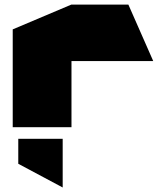

<svg xmlns="http://www.w3.org/2000/svg" viewBox="-20 -550 682 830"><path d="M35 0V-423L288 -530H289V0ZM289 -286V-530H535L642 -287V-286ZM250 260 59 158V50H251V260Z"/></svg>

Font: Foldit Thin Black
Style: Regular
Weight: 900
Version: Version 1.003